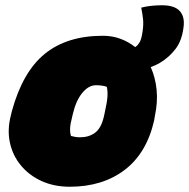

<svg xmlns="http://www.w3.org/2000/svg" viewBox="-20 -698 719 730"><path d="M371 -562Q407 -562 438 -550.5Q469 -539 494 -519L497 -521Q505 -527 511.5 -538.5Q518 -550 522 -578Q526 -604 524 -624Q522 -644 517 -669Q552 -678 596 -678Q643 -678 663 -656.5Q683 -635 678 -596Q672 -544 647.5 -512Q623 -480 588 -459Q571 -449 553 -443Q571 -403 575.5 -356Q580 -309 569 -258L566 -240Q538 -116 454 -52Q370 12 245 12Q186 12 138.5 -9.5Q91 -31 59.5 -69Q28 -107 17.5 -156.5Q7 -206 22 -262L25 -275Q66 -425 150.5 -493.5Q235 -562 371 -562ZM345 -374Q317 -374 293 -345Q269 -316 257 -265L254 -252Q247 -226 246.5 -209Q246 -192 250 -181Q258 -179 266 -177.5Q274 -176 284 -176Q318 -176 341 -193Q364 -210 374 -251L377 -264Q387 -308 388.5 -330Q390 -352 386 -368Q368 -374 345 -374Z"/></svg>

Font: Recursive Sn Csl St XBk
Style: Italic
Weight: 1000
Italic angle: -15°
Version: Version 1.085;hotconv 1.1.0;makeotfexe 2.6.0; ttfautohint (v